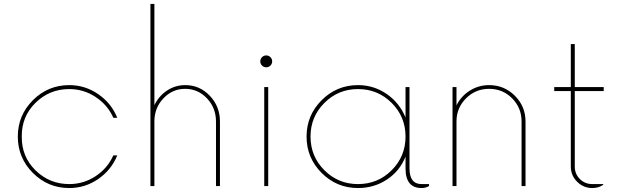

<svg xmlns="http://www.w3.org/2000/svg" viewBox="-20 -940 3125 970"><path d="M330 10Q222.5 10 146.2 -66.2Q70 -142.5 70 -250Q70 -357.5 146.2 -433.8Q222.5 -510 330 -510Q410 -510 476.2 -464.4Q542.5 -418.8 572.5 -345H552.5Q523.8 -410 463.1 -450Q402.5 -490 330 -490Q230 -490 159.4 -420.6Q88.8 -351.2 90 -250Q88.8 -148.8 159.4 -79.4Q230 -10 330 -10Q402.5 -10 463.1 -50Q523.8 -90 552.5 -155H572.5Q542.5 -81.2 476.2 -35.6Q410 10 330 10Z M916.2 -510Q988.8 -510 1040 -456.2Q1091.2 -402.5 1091.2 -326.2V0H1071.2V-326.2Q1071.2 -395 1025.6 -443.1Q980 -491.2 915 -491.2Q851.2 -491.2 805.6 -443.1Q760 -395 760 -326.2V0H740V-920H760V-408.8Q782.5 -455 823.8 -482.5Q865 -510 916.2 -510Z M1346.2 -608.8Q1337.5 -600 1325 -600Q1312.5 -600 1303.8 -608.8Q1295 -617.5 1295 -630Q1295 -642.5 1303.8 -651.2Q1312.5 -660 1325 -660Q1337.5 -660 1346.2 -651.2Q1355 -642.5 1355 -630Q1355 -617.5 1346.2 -608.8ZM1315 0V-500H1335V0Z M2110 -10H2147.5V0Q2130 10 2110 10Q2028.8 10 2028.8 -88.8V-148.8Q2000 -76.2 1935 -33.1Q1870 10 1788.8 10Q1681.2 10 1605 -66.2Q1528.8 -142.5 1528.8 -250Q1528.8 -357.5 1605 -433.8Q1681.2 -510 1788.8 -510Q1868.8 -510 1933.8 -465Q1998.8 -420 2028.8 -346.2V-500H2048.8V-88.8Q2048.8 -10 2110 -10ZM1618.8 -80Q1688.8 -10 1788.8 -10Q1888.8 -10 1958.8 -80Q2028.8 -150 2028.8 -250Q2028.8 -350 1958.8 -420Q1888.8 -490 1788.8 -490Q1688.8 -490 1618.8 -420Q1548.8 -350 1548.8 -250Q1548.8 -150 1618.8 -80Z M2451.2 -510Q2527.5 -510 2581.2 -456.2Q2635 -402.5 2635 -326.2V0H2615V-326.2Q2615 -395 2567.5 -443.1Q2520 -491.2 2451.2 -491.2Q2382.5 -491.2 2334.4 -443.1Q2286.2 -395 2286.2 -326.2V0H2266.2V-500H2286.2V-407.5Q2308.8 -453.8 2353.1 -481.9Q2397.5 -510 2451.2 -510Z M3030 -480H2883.8V-98.8Q2883.8 -61.2 2909.4 -35.6Q2935 -10 2972.5 -10H3027.5V-6.2Q3003.8 10 2972.5 10Q2927.5 10 2895.6 -21.9Q2863.8 -53.8 2863.8 -98.8V-480H2780V-500H2863.8V-717.5H2883.8V-500H3030Z"/></svg>

Font: Now Thin
Style: Regular
Weight: 250
Designer: Alfredo Marco Pradil
Foundry: Alfredo Marco Pradil
Version: Version 1.002;PS 001.002;hotconv 1.0.88;makeotf.lib2.5.64775